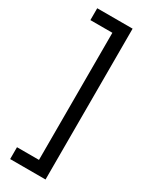

<svg xmlns="http://www.w3.org/2000/svg" viewBox="-226 -763 758 968"><g transform="rotate(30 152.5 -279.0)"><path d="M28 91H156V-649H28V-718H234V160H28Z"/></g></svg>

Font: Noto Sans Display Condensed
Style: Regular
Weight: 400
Width: 3
Designer: Monotype Design Team
Foundry: Monotype Imaging Inc.
Version: Version 2.003